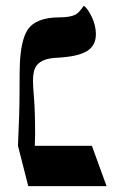

<svg xmlns="http://www.w3.org/2000/svg" viewBox="-20 -637 427 657"><path d="M47.9 -417Q46.9 -395 46.9 -323Q46.9 -251 41.5 -138.2L76.7 0H344.7L294.4 -138.2H99.1L100.1 -175.3Q100.1 -258.3 96.4 -300.8Q92.8 -343.3 92.8 -360.6Q92.8 -377.9 95.9 -391.8Q99.1 -405.8 107.9 -416Q126.5 -436.5 169.9 -439Q213.4 -441.4 238.3 -447.3Q263.2 -453.1 278.8 -462.9Q308.1 -481.9 308.1 -519.5Q308.1 -559.6 282.7 -599.6Q274.9 -611.8 266.6 -617.2Q250.5 -593.8 239.7 -587.9Q222.2 -577.6 183.6 -577.6Q101.6 -577.6 73.7 -533.7Q51.3 -498 47.9 -417Z"/></svg>

Font: Cardo-Italic
Style: Italic
Weight: 400
Italic angle: -12°
Designer: David J. Perry
Foundry: David J. Perry
Version: Version 0.991